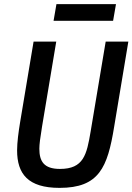

<svg xmlns="http://www.w3.org/2000/svg" viewBox="-20 -900 643 932"><path d="M143 -698 78 -309C70 -261 63 -209 63 -170C63 -56 116 12 269 12C461 12 502 -87 534 -284L603 -698H493L420 -262C401 -149 386 -80 271 -80C193 -80 171 -117 171 -178C171 -199 175 -230 184 -285L253 -698ZM240 -799H529L543 -880H254Z"/></svg>

Font: IBM Mono Medium
Style: Italic
Weight: 500
Italic angle: -9°
Monospace: yes
Designer: Mike Abbink, Paul van der Laan, Pieter van Rosmalen
Foundry: Bold Monday
Version: Version 2.3